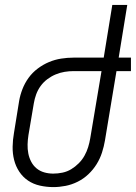

<svg xmlns="http://www.w3.org/2000/svg" viewBox="-20 -755 554 783"><path d="M198 8Q170 8 143 2Q116 -4 94.5 -18.5Q73 -33 58.5 -55Q44 -77 37.5 -103Q31 -129 31.5 -157Q32 -185 37 -213L58 -343Q62 -367 71.5 -391.5Q81 -416 96.5 -437.5Q112 -459 134 -475.5Q156 -492 180 -502Q204 -512 229.5 -516Q255 -520 280 -520H403L438 -735H499L464 -520H514V-465H455L408 -182Q404 -158 396 -133Q388 -108 374 -85.5Q360 -63 340.5 -44.5Q321 -26 297 -14Q273 -2 247.5 3Q222 8 198 8ZM197 -47Q216 -47 235 -51Q254 -55 270.5 -65Q287 -75 301 -89Q315 -103 324.5 -120Q334 -137 339.5 -155Q345 -173 348 -191L394 -465H280Q262 -465 243.5 -462Q225 -459 207 -451.5Q189 -444 173 -432Q157 -420 145.5 -404Q134 -388 127.5 -370Q121 -352 118 -334L96 -204Q93 -185 92.5 -166Q92 -147 95.5 -129Q99 -111 107.5 -95Q116 -79 129.5 -68Q143 -57 160.5 -52Q178 -47 197 -47Z"/></svg>

Font: Iosevka Light Oblique
Style: Regular
Weight: 300
Italic angle: -9°
Monospace: yes
Designer: Belleve Invis
Foundry: Belleve Invis
Version: Version 32.5.0; ttfautohint (v1.8.4)